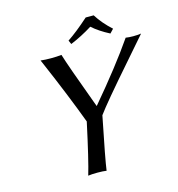

<svg xmlns="http://www.w3.org/2000/svg" viewBox="-117 -907 936 1011"><g transform="rotate(-15 351.0 -401.0)"><path d="M485.4 -805.2Q516.1 -755.9 565.9 -710.9L545.9 -689.9Q489.7 -718.8 452.6 -752Q394 -715.3 332.5 -689.9L323.2 -710.9Q373.5 -744.1 441.9 -805.2ZM393.6 -285.2Q346.7 -53.7 339.4 2.9Q321.8 0 290 0Q258.3 0 239.3 2.9Q262.7 -74.7 305.7 -274.9Q248 -429.7 163.6 -625.5Q157.7 -639.6 153.8 -647.9Q179.2 -645 210 -645Q241.7 -645 267.6 -647.9Q286.6 -584.5 368.2 -364.3Q373 -351.1 377.4 -339.8Q526.9 -516.1 617.7 -647.9Q635.3 -645 659.2 -645Q682.1 -645 701.7 -647.9Q660.2 -600.1 591.3 -521Q436.5 -344.2 393.6 -285.2Z"/></g></svg>

Font: Linux Biolinum Slanted O
Style: Slanted
Weight: 400
Designer: Philipp H. Poll
Foundry: Philipp H. Poll
Version: Version 1.0.4